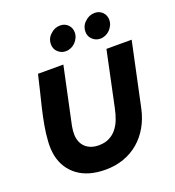

<svg xmlns="http://www.w3.org/2000/svg" viewBox="-164 -1065 1093 1202"><g transform="rotate(-20 382.0 -464.0)"><path d="M51 0ZM673 -273Q659 -209 629 -157Q599 -105 555.5 -68Q512 -31 456 -11Q400 9 334 9Q221 9 150.5 -42.5Q80 -94 60 -185Q51 -232 55 -283Q58 -332 67.5 -384.5Q77 -437 89.5 -490.5Q102 -544 115.5 -597Q129 -650 140 -700H309Q289 -604 268.5 -510Q248 -416 228 -320Q222 -287 223 -262Q226 -208 259 -178.5Q292 -149 346 -149Q386 -149 415 -163.5Q444 -178 464.5 -203Q485 -228 498 -262Q511 -296 519 -336Q539 -428 557.5 -518Q576 -608 596 -700H764Q741 -593 718.5 -486.5Q696 -380 673 -273ZM353 -773Q323 -773 301 -793.5Q279 -814 279 -845Q279 -877 298 -900L307 -909Q335 -937 373 -937Q404 -937 424.5 -916.5Q445 -896 445 -865Q445 -847 437.5 -830.5Q430 -814 417.5 -801Q405 -788 388 -780.5Q371 -773 353 -773ZM583 -773Q553 -773 531 -793.5Q509 -814 509 -845Q509 -877 528 -900L537 -909Q565 -937 603 -937Q634 -937 654.5 -916.5Q675 -896 675 -865Q675 -847 667.5 -830.5Q660 -814 647.5 -801Q635 -788 618 -780.5Q601 -773 583 -773Z"/></g></svg>

Font: Rosa Sans Black
Style: Italic
Weight: 900
Italic angle: -12°
Designer: Pentagram / MCKL
Foundry: Pentagram / MCKL
Version: Version 1.005;September 16, 2019;FontCreator 11.5.0.2425 64-